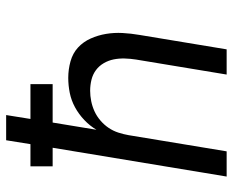

<svg xmlns="http://www.w3.org/2000/svg" viewBox="-88 -688 775 640"><g transform="rotate(-90 300.0 -367.5)"><path d="M32 0 128 -580H66V-654H140L153 -735H237L224 -654H340V-580H212L188 -434Q201 -456 220.5 -474.5Q240 -493 263 -505.5Q286 -518 311 -523Q336 -528 361 -528Q389 -528 416 -520.5Q443 -513 462 -495.5Q481 -478 492 -453.5Q503 -429 507.5 -402Q512 -375 510.5 -347Q509 -319 504 -290L456 0H372L422 -302Q425 -321 425.5 -340Q426 -359 422.5 -376.5Q419 -394 410 -409.5Q401 -425 387 -435.5Q373 -446 355 -450.5Q337 -455 318 -455Q301 -455 283.5 -451.5Q266 -448 249.5 -440.5Q233 -433 218.5 -420.5Q204 -408 194 -393Q184 -378 178.5 -361Q173 -344 170 -327L116 0Z"/></g></svg>

Font: Iosevka Custom Oblique
Style: Regular
Weight: 400
Italic angle: -9°
Designer: Belleve Invis
Foundry: Belleve Invis
Version: Version 27.0.1